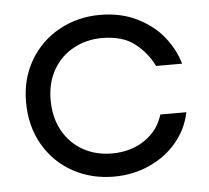

<svg xmlns="http://www.w3.org/2000/svg" viewBox="-42 -529 637 585"><g transform="rotate(-5 276.5 -236.5)"><path d="M36.6 -238.8Q36.6 -309.6 69.3 -365.5Q102.1 -421.4 158.7 -452.6Q215.3 -483.9 283.7 -483.9Q348.1 -483.9 397.9 -459Q447.8 -434.1 478.3 -395.3Q508.8 -356.4 520.5 -314H440.9Q421.4 -354.5 384.3 -383.8Q347.2 -413.1 283.7 -413.1Q236.3 -413.1 197 -391.8Q157.7 -370.6 134.8 -331.1Q111.8 -291.5 111.8 -238.8Q111.8 -184.6 134.5 -144Q157.2 -103.5 196.3 -81.8Q235.4 -60.1 283.7 -60.1Q342.3 -60.1 384.5 -88.9Q426.8 -117.7 440.9 -165.5H520.5Q510.3 -114.7 476.8 -74.7Q443.4 -34.7 393.1 -12Q342.8 10.7 283.7 10.7Q215.8 10.7 159.4 -20Q103 -50.8 69.8 -107.7Q36.6 -164.6 36.6 -238.8Z"/></g></svg>

Font: Glacial Indifference
Style: Regular
Weight: 400
Designer: Alfredo Marco Pradil
Foundry: Alfredo Marco Pradil
Version: Version 1.312